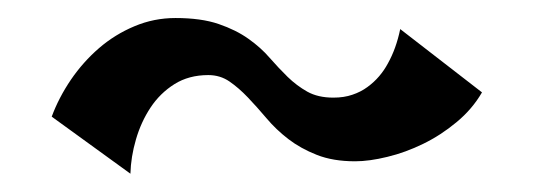

<svg xmlns="http://www.w3.org/2000/svg" viewBox="-20 -496 588 212"><path d="M512.2 -394Q501.5 -375.5 484.1 -361.1Q466.8 -346.7 447.3 -337.2Q427.7 -327.6 407.7 -322.8Q387.7 -317.9 372.1 -317.9Q347.7 -317.9 329.8 -325Q312 -332 298.3 -342.5Q284.7 -353 274.2 -365.5Q263.7 -377.9 253.7 -388.4Q243.7 -398.9 233.4 -406Q223.1 -413.1 210 -413.1Q188.5 -413.1 172.6 -403.1Q156.7 -393.1 146.2 -377.2Q135.7 -361.3 130.1 -342Q124.5 -322.8 124 -304.2L37.1 -367.2Q44.9 -388.2 58.3 -408Q71.8 -427.7 89.4 -442.9Q106.9 -458 128.4 -467Q149.9 -476.1 173.8 -476.1Q202.1 -476.1 221.4 -469.5Q240.7 -462.9 254.4 -453.1Q268.1 -443.4 277.8 -432.1Q287.6 -420.9 297.6 -411.1Q307.6 -401.4 319.3 -394.8Q331.1 -388.2 348.1 -388.2Q359.9 -388.2 369.1 -391.4Q378.4 -394.5 385.7 -399.9Q393.1 -405.3 398.7 -411.9Q404.3 -418.5 408.2 -425.8Q417.5 -442.4 421.9 -463.9Z"/></svg>

Font: Original Surfer
Style: Regular
Weight: 400
Designer: Astigmatic (AOETI)
Foundry: Astigmatic (AOETI)
Version: Version 1.001